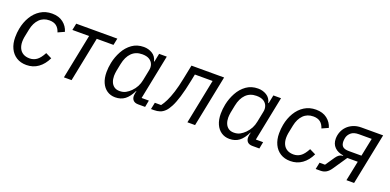

<svg xmlns="http://www.w3.org/2000/svg" viewBox="-7 -1164 3682 1813"><g transform="rotate(20 1833.5 -258.0)"><path d="M236 12Q178 12 136 -14.5Q94 -41 71.5 -88.5Q49 -136 49 -199Q49 -222 51 -243.5Q53 -265 57 -286Q70 -355 103 -410Q136 -465 186.5 -496.5Q237 -528 302 -528Q370 -528 414 -494Q458 -460 473 -407L409 -378Q396 -419 369.5 -439Q343 -459 300 -459Q239 -459 200 -419.5Q161 -380 147 -312L130 -228Q128 -217 127 -204.5Q126 -192 126 -183Q126 -146 139 -117.5Q152 -89 178.5 -73Q205 -57 244 -57Q282 -57 313.5 -78.5Q345 -100 376 -158L437 -128Q405 -61 354 -24.5Q303 12 236 12Z M611 0 701 -448H533L547 -516H960L946 -448H778L688 0Z M1427 0H1358Q1324 0 1307.5 -17Q1291 -34 1291 -62Q1291 -68 1292 -75Q1293 -82 1294 -89L1299 -112H1296Q1265 -48 1225.5 -18Q1186 12 1129 12Q1082 12 1046.5 -12Q1011 -36 991.5 -80Q972 -124 972 -185Q972 -208 974.5 -232Q977 -256 982 -280Q995 -343 1026 -400Q1057 -457 1106.5 -492.5Q1156 -528 1224 -528Q1271 -528 1309.5 -504.5Q1348 -481 1359 -432H1363L1380 -516H1457L1367 -68H1440ZM1148 -58Q1184 -58 1210 -72.5Q1236 -87 1258 -109Q1284 -135 1300 -165.5Q1316 -196 1323 -233L1344 -338Q1351 -370 1341 -397.5Q1331 -425 1304.5 -441.5Q1278 -458 1233 -458Q1168 -458 1127 -417Q1086 -376 1071 -301L1056 -226Q1054 -213 1052.5 -200Q1051 -187 1051 -175Q1051 -142 1061.5 -115.5Q1072 -89 1093.5 -73.5Q1115 -58 1148 -58Z M1486 0 1500 -68H1563Q1583 -94 1602.5 -133.5Q1622 -173 1641 -232.5Q1660 -292 1677 -378L1705 -516H2033L1929 0H1852L1942 -448H1764L1751 -383Q1730 -278 1709 -210Q1688 -142 1667 -102Q1646 -62 1626 -42Q1602 -18 1575 -9Q1548 0 1516 0Z M2575 0H2506Q2472 0 2455.5 -17Q2439 -34 2439 -62Q2439 -68 2440 -75Q2441 -82 2442 -89L2447 -112H2444Q2413 -48 2373.5 -18Q2334 12 2277 12Q2230 12 2194.5 -12Q2159 -36 2139.5 -80Q2120 -124 2120 -185Q2120 -208 2122.5 -232Q2125 -256 2130 -280Q2143 -343 2174 -400Q2205 -457 2254.5 -492.5Q2304 -528 2372 -528Q2419 -528 2457.5 -504.5Q2496 -481 2507 -432H2511L2528 -516H2605L2515 -68H2588ZM2296 -58Q2332 -58 2358 -72.5Q2384 -87 2406 -109Q2432 -135 2448 -165.5Q2464 -196 2471 -233L2492 -338Q2499 -370 2489 -397.5Q2479 -425 2452.5 -441.5Q2426 -458 2381 -458Q2316 -458 2275 -417Q2234 -376 2219 -301L2204 -226Q2202 -213 2200.5 -200Q2199 -187 2199 -175Q2199 -142 2209.5 -115.5Q2220 -89 2241.5 -73.5Q2263 -58 2296 -58Z M2888 12Q2830 12 2788 -14.5Q2746 -41 2723.5 -88.5Q2701 -136 2701 -199Q2701 -222 2703 -243.5Q2705 -265 2709 -286Q2722 -355 2755 -410Q2788 -465 2838.5 -496.5Q2889 -528 2954 -528Q3022 -528 3066 -494Q3110 -460 3125 -407L3061 -378Q3048 -419 3021.5 -439Q2995 -459 2952 -459Q2891 -459 2852 -419.5Q2813 -380 2799 -312L2782 -228Q2780 -217 2779 -204.5Q2778 -192 2778 -183Q2778 -146 2791 -117.5Q2804 -89 2830.5 -73Q2857 -57 2896 -57Q2934 -57 2965.5 -78.5Q2997 -100 3028 -158L3089 -128Q3057 -61 3006 -24.5Q2955 12 2888 12Z M3141 0 3155 -68H3210L3274 -162Q3288 -182 3304 -193Q3320 -204 3341 -205L3342 -209Q3285 -217 3253 -249.5Q3221 -282 3221 -334Q3221 -369 3233.5 -401.5Q3246 -434 3270.5 -459.5Q3295 -485 3331 -500.5Q3367 -516 3413 -516H3631L3527 0H3450L3491 -200H3386L3291 -60Q3270 -29 3245.5 -14.5Q3221 0 3189 0ZM3541 -448H3413Q3360 -448 3333.5 -424Q3307 -400 3301 -370Q3300 -363 3298.5 -354Q3297 -345 3297 -336Q3297 -299 3316 -282.5Q3335 -266 3378 -266H3504Z"/></g></svg>

Font: IBM Plex Sans
Style: Italic
Weight: 400
Italic angle: -11.31°
Designer: Mike Abbink, Paul van der Laan, Pieter van Rosmalen
Foundry: Bold Monday
Version: Version 3.201